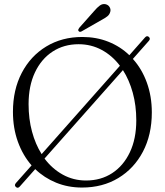

<svg xmlns="http://www.w3.org/2000/svg" viewBox="-20 -891 795 927"><path d="M56.5 11.5Q47.5 3.5 57 -7.5L132.5 -92.5Q90 -141 66.2 -207Q42.5 -273 42.5 -351Q42.5 -457.5 85 -539Q127.5 -620.5 203.2 -666.5Q279 -712.5 377.5 -712.5Q445.5 -712.5 503.2 -689.5Q561 -666.5 604.5 -624.5L680 -710Q689.5 -721 699 -712.5Q708 -704 698.5 -693.5L621.5 -606.5Q665 -558.5 689 -492.2Q713 -426 713 -348.5Q713 -240.5 670.2 -159Q627.5 -77.5 551.5 -31.5Q475.5 14.5 376 14.5Q308.5 14.5 251 -9Q193.5 -32.5 150 -74.5L75.5 9.5Q66 20.5 56.5 11.5ZM118 -388Q118 -317 134.5 -255.8Q151 -194.5 181 -147L559 -573.5Q522 -622.5 471 -650Q420 -677.5 359.5 -677.5Q288.5 -677.5 234 -642Q179.5 -606.5 148.8 -541.5Q118 -476.5 118 -388ZM638 -310Q638 -381.5 621 -443.2Q604 -505 573.5 -552.5L195 -125.5Q232 -76 283.2 -47.8Q334.5 -19.5 395.5 -19.5Q467 -19.5 521.5 -55Q576 -90.5 607 -155.8Q638 -221 638 -310ZM433.5 -836.5Q449 -855 462.2 -864.5Q475.5 -874 490.5 -870.5Q503.5 -867 509.5 -856.2Q515.5 -845.5 512.5 -834.5Q509 -820.5 497.8 -811.8Q486.5 -803 470 -794.5L374 -739.5Q364.5 -734.5 359.5 -741Q356.5 -744.5 358 -748.5Q359.5 -752.5 362.5 -756.5Z"/></svg>

Font: Fraunces 72pt S050 Light
Style: Regular
Weight: 300
Version: Version 1.000; ttfautohint (v1.8.3)